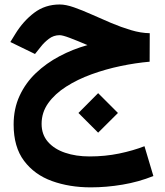

<svg xmlns="http://www.w3.org/2000/svg" viewBox="-20 -494 734 852"><path d="M644.5 -346.7 644 -220.2Q582 -214.8 515.4 -200.9Q448.7 -187 386.2 -164.3Q323.7 -141.6 273.7 -109.6Q223.6 -77.6 194.1 -36.4Q164.6 4.9 164.6 55.7Q164.6 103 192.6 135.3Q220.7 167.5 268.8 183.8Q316.9 200.2 377.4 200.2Q446.3 200.2 508.8 187.3Q571.3 174.3 621.1 154.8L660.6 287.1Q594.7 313.5 523.4 325.4Q452.1 337.4 382.8 337.4Q288.1 337.4 210.4 309.3Q132.8 281.2 86.7 219.7Q40.5 158.2 40.5 58.6Q40.5 -11.7 66.9 -68.8Q93.3 -126 139.2 -169.7Q185.1 -213.4 244.1 -244.6Q303.2 -275.9 368.2 -293.9Q322.3 -313.5 290 -325.7Q257.8 -337.9 244.6 -337.9Q217.8 -337.9 196.5 -321.5Q175.3 -305.2 161.1 -286.6L135.3 -254.4L25.9 -307.6L47.9 -343.3Q82.5 -399.9 131.3 -437Q180.2 -474.1 245.1 -474.1Q272 -474.1 308.3 -461.4Q344.7 -448.7 386.5 -429.9Q428.2 -411.1 472.7 -392.3Q517.1 -373.5 561 -360.4Q605 -347.2 644.5 -346.7ZM415.5 -80.6 503.4 7.3 415.5 94.7 328.1 7.3Z"/></svg>

Font: Vazirmatn UI FD ExtraBold
Style: Regular
Weight: 800
Designer: Saber Rastikerdar
Foundry: Saber Rastikerdar
Version: Version 33.003